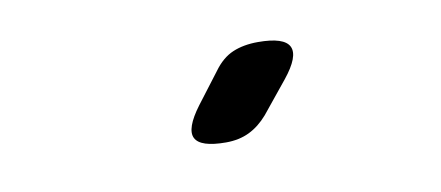

<svg xmlns="http://www.w3.org/2000/svg" viewBox="-31 -859 662 288"><g transform="rotate(-10 300.0 -715.0)"><path d="M296 -645Q257 -645 249.5 -660Q242 -675 266 -707L301 -753Q314 -771 330.5 -778Q347 -785 369 -785Q409 -785 416.5 -769.5Q424 -754 399 -723L360 -675Q347 -660 331.5 -652.5Q316 -645 296 -645Z"/></g></svg>

Font: Maple Mono NL SemiBold
Style: Regular
Weight: 600
Monospace: yes
Designer: subframe7536
Version: Version 7.000